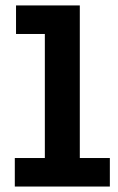

<svg xmlns="http://www.w3.org/2000/svg" viewBox="-20 -683 432 703"><path d="M34.2 0V-104.4H144.2V-558.6H38.7V-663.1H272.2V-104.4H382.2V0Z"/></svg>

Font: Anaheim
Style: Regular
Weight: 400
Designer: Vernon Adams
Foundry: Vernon Adams
Version: Version 2.001